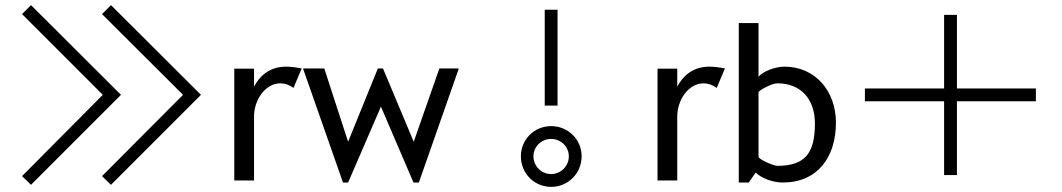

<svg xmlns="http://www.w3.org/2000/svg" viewBox="-20 -704 4144 749"><path d="M101 17 452 -334 101 -684 66 -649 381 -334 66 -17ZM413 17 764 -334 413 -684 378 -649 694 -334 378 -17Z M1074 -379C1091 -379 1108 -373 1125 -361L1157 -437C1131 -442 1111 -444 1097 -444C1041 -444 999 -418 971 -366V-436H894V0H971V-250C971 -313 1014 -379 1074 -379Z M1770 -437H1694L1594 -151L1474 -437H1454L1338 -151L1245 -437H1162L1318 8H1338L1466 -288L1593 8H1614Z M2155 -292V-666H2105V-292ZM2130 25C2196 25 2249 -28 2249 -94C2249 -160 2196 -212 2130 -212C2064 -212 2012 -160 2012 -94C2012 -28 2064 25 2130 25ZM2130 -162C2168 -162 2199 -132 2199 -94C2199 -56 2168 -25 2130 -25C2092 -25 2061 -56 2061 -94C2061 -132 2092 -162 2130 -162Z M2725 -379C2742 -379 2759 -373 2776 -361L2808 -437C2782 -442 2762 -444 2748 -444C2692 -444 2650 -418 2622 -366V-436H2545V0H2622V-250C2622 -313 2665 -379 2725 -379Z M3034 8C3167 8 3241 -88 3241 -226C3241 -348 3161 -444 3040 -444C3004 -444 2954 -425 2939 -404V-614H2862V8H2901L2928 -31C2948 -10 2993 8 3034 8ZM3012 -379C3105 -379 3159 -317 3159 -222C3159 -108 3122 -57 3012 -57C2999 -57 2939 -82 2939 -93V-345C2948 -356 2993 -379 3012 -379Z M3713 -309H4021V-359H3713V-646H3663V-359H3354V-309H3663V-21H3713Z"/></svg>

Font: linja pona
Style: Regular
Weight: 400
Foundry: jan Same & David A Roberts
Version: Version 4.9